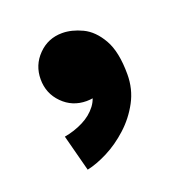

<svg xmlns="http://www.w3.org/2000/svg" viewBox="-72 -217 419 444"><g transform="rotate(-20 138.0 4.5)"><path d="M42 -70.7Q42 -35.8 66.1 -11.6Q90.1 12.7 125 12.7Q159.9 12.7 184.1 -11.6Q208.4 -35.8 208.4 -70.7Q208.4 -105.6 184.1 -130Q159.9 -154.5 125 -154.5Q90.1 -154.5 66.1 -130Q42 -105.6 42 -70.7ZM49.3 72.8 72.8 162.6Q96 157.8 123.8 143.7Q151.6 129.5 176.7 106.6Q201.9 83.7 218.2 53.3Q234.5 22.9 234.5 -13.3Q234.5 -68.8 216.9 -99.6Q199.4 -130.3 174 -142.4Q148.5 -154.5 125 -154.5L125.8 -70.9Q125.8 -70.9 130.3 -60.3Q134.9 -49.7 139.5 -36.1Q144 -22.5 144 -13.3Q144 11.3 130.6 29.1Q117.2 46.8 95.6 57.6Q74 68.5 49.3 72.8Z"/></g></svg>

Font: Giphurs SC
Style: Regular
Weight: 400
Version: Version 0.920